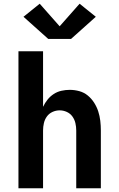

<svg xmlns="http://www.w3.org/2000/svg" viewBox="-20 -1010 640 1030"><path d="M79 0V-735H211V-437Q221 -458 235 -475.5Q249 -493 268 -505.5Q287 -518 309.5 -523Q332 -528 354 -528Q380 -528 405.5 -521Q431 -514 451 -497.5Q471 -481 485 -459Q499 -437 507 -412.5Q515 -388 518 -362Q521 -336 521 -310V0H389V-310Q389 -330 384.5 -349.5Q380 -369 368.5 -385Q357 -401 338.5 -409.5Q320 -418 300 -418Q280 -418 261.5 -409.5Q243 -401 231.5 -385Q220 -369 215.5 -349.5Q211 -330 211 -310V0ZM239 -801 106 -920 193 -990 300 -869 407 -990 494 -920 418 -852 361 -801Z"/></svg>

Font: Iosevka Custom XBdEx
Style: Regular
Weight: 800
Width: 7
Monospace: yes
Designer: Belleve Invis
Foundry: Belleve Invis
Version: Version 11.2.4; ttfautohint (v1.8.4)